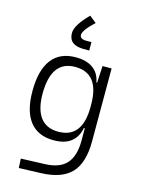

<svg xmlns="http://www.w3.org/2000/svg" viewBox="-148 -885 883 1200"><g transform="rotate(15 293.0 -284.5)"><path d="M96.7 233.4 93.8 173.3 250 167.5Q344.2 164.1 387.5 115Q430.7 65.9 431.2 -30.3V-112.8H424.8Q415 -55.7 374.5 -22.9Q334 9.8 261.2 9.8Q159.7 9.8 107.2 -57.1Q54.7 -124 54.7 -253.9Q54.7 -388.7 107.4 -458Q160.2 -527.3 263.2 -527.3Q332.5 -527.3 374.5 -497.1Q416.5 -466.8 426.8 -408.7H431.6L437.5 -517.6H496.1V-45.9Q496.1 92.3 435.1 158Q374 223.6 240.2 228.5ZM431.2 -266.1Q431.2 -468.3 274.9 -468.3Q120.1 -468.3 120.1 -253.9Q120.1 -153.3 159.4 -101.3Q198.7 -49.3 275.4 -49.3Q431.2 -49.3 431.2 -251ZM281.7 -801.8 326.2 -766.1Q256.8 -701.7 256.8 -671.4Q256.8 -644 297.4 -644H332V-589.8H295.4Q199.2 -589.8 199.2 -668Q199.2 -718.8 281.7 -801.8Z"/></g></svg>

Font: Cascadia Mono PL Light
Style: Regular
Weight: 300
Monospace: yes
Designer: Aaron Bell
Foundry: Saja Typeworks
Version: Version 2404.023; ttfautohint (v1.8.4)